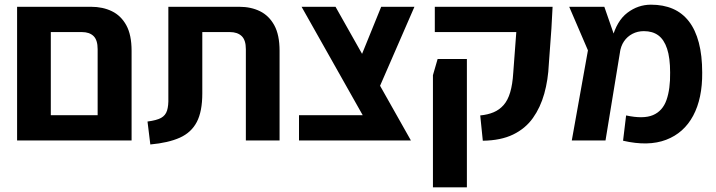

<svg xmlns="http://www.w3.org/2000/svg" viewBox="-20 -600 3058 820"><path d="M397 0V-390Q397 -429 379.5 -446Q362 -463 330 -463H144V-571H369Q419 -571 458 -552Q497 -533 519.5 -492Q542 -451 542 -383V-93V0ZM83 0V-108H490L487 0ZM53 0V-483V-571H197V-475V0Z M622 17 610 -81Q649 -86 668 -96.5Q687 -107 693.5 -128Q700 -149 699 -182V-571H1002Q1052 -571 1090.5 -552Q1129 -533 1151.5 -492Q1174 -451 1174 -383V0H1030V-390Q1030 -429 1012 -446Q994 -463 962 -463H844V-201Q844 -124 820.5 -79Q797 -34 748 -12Q699 10 622 17Z M1590 0 1268 -571H1413L1735 0ZM1257 0V-108H1657L1698 0ZM1599 -224 1517 -347 1608 -571H1750Z M2042 1 2031 -107Q2063 -110 2088 -120.5Q2113 -131 2131 -151.5Q2149 -172 2159 -206Q2169 -240 2172 -289L2185 -463H1837V-571H2340L2335 -478L2324 -327Q2321 -259 2304.5 -200Q2288 -141 2256 -96Q2224 -51 2171.5 -25.5Q2119 0 2042 1ZM1829 200V-279L1849 -348H1974V-280V200Z M2641 1 2654 -107Q2728 -91 2769 -108.5Q2810 -126 2826.5 -173Q2843 -220 2842 -290Q2842 -353 2829 -392Q2816 -431 2791.5 -449Q2767 -467 2730 -467Q2703 -467 2681 -455.5Q2659 -444 2645 -423.5Q2631 -403 2627 -373L2594 -435Q2614 -511 2659.5 -545.5Q2705 -580 2760 -580Q2813 -580 2853.5 -562.5Q2894 -545 2922 -509Q2950 -473 2964.5 -418Q2979 -363 2979 -290Q2980 -180 2940.5 -106Q2901 -32 2825 -3Q2749 26 2641 1ZM2422 0 2491 -385 2411 -571H2561L2628 -378L2566 0Z"/></svg>

Font: Assistant ExtraLight
Style: Bold
Weight: 700
Version: Version 3.000